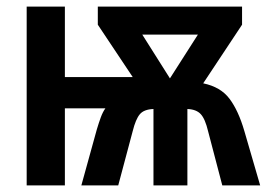

<svg xmlns="http://www.w3.org/2000/svg" viewBox="-20 -563 815 583"><path d="M715 -543V-488L597 -310Q650 -299 677 -263Q704 -227 722 -165L770 0H655L612 -164Q603 -202 589.5 -216.5Q576 -231 549 -232V0H446V-232Q417 -231 404.5 -216Q392 -201 383 -165L339 0H227L274 -170Q280 -190 286 -206.5Q292 -223 300 -234H177V0H61V-543H177V-329H383L277 -488V-543ZM581 -458H412L496 -325Z"/></svg>

Font: Avrile Sans Condensed SemiBold
Style: Regular
Weight: 600
Width: 3
Designer: Monotype Design Team
Foundry: Monotype Imaging Inc.
Version: Version 2.001;September 10, 2019;FontCreator 11.5.0.2425 64-